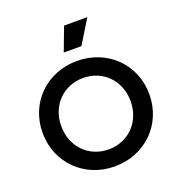

<svg xmlns="http://www.w3.org/2000/svg" viewBox="-175 -1160 1228 1317"><g transform="rotate(-20 439.0 -501.5)"><path d="M439 12C660 12 829 -153 829 -373C829 -593 660 -757 439 -757C218 -757 50 -593 50 -373C50 -153 219 12 439 12ZM186 -373C186 -523 294 -633 439 -633C584 -633 692 -523 692 -373C692 -222 584 -112 439 -112C294 -112 186 -222 186 -373ZM375 -842H504L610 -1015H440Z"/></g></svg>

Font: Mluvka
Style: Bold
Weight: 700
Designer: Modified by Jiří Krblich, Original typeface by Gumpita Rahayu
Foundry: Gumpita Rahayu & Jiří Krblich
Version: Version 2.000;Glyphs 3.1.1 (3134)